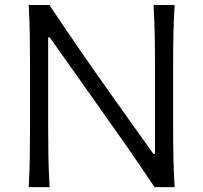

<svg xmlns="http://www.w3.org/2000/svg" viewBox="-20 -764 829 784"><path d="M97.3 0H182.7Q178.9 -62.4 177.7 -120.1Q176.6 -177.8 176.6 -246.5V-611.2H183.2L353.7 -370.5Q431 -261.9 493.5 -172.3Q555.9 -82.8 610.9 0H693.1Q689.3 -62.4 688.1 -120.1Q686.9 -177.8 686.9 -246.5V-495.5Q686.9 -565 688.1 -623Q689.3 -680.9 693.1 -743.5H607.2Q610.4 -680.9 611.7 -623Q612.9 -565 612.9 -495.5V-135.9H606.1L436 -374.6Q372.9 -463.4 310.1 -554.3Q247.3 -645.3 181.6 -743.5H97.3Q100.6 -680.9 101.6 -623Q102.6 -565 102.6 -495.5V-246.5Q102.6 -177.8 101.6 -120.1Q100.6 -62.4 97.3 0Z"/></svg>

Font: Pinar-VF
Style: Regular
Weight: 300
Designer: Amin Abedi
Version: Version 3.0